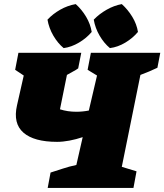

<svg xmlns="http://www.w3.org/2000/svg" viewBox="-20 -918 803 938"><path d="M213 0 227 -75Q256 -84 287.5 -94.5Q319 -105 353 -112L384 -248Q351 -237 319 -231Q287 -225 259 -225Q146 -225 94.5 -270Q43 -315 63 -403L96 -549L54 -577L70 -660H377L362 -584Q351 -576 337.5 -569Q324 -562 307 -552L273 -384Q310 -372 353 -372Q383 -372 414 -378L454 -549L408 -577L424 -660H763L749 -587Q730 -578 709 -569Q688 -560 666 -552L575 -103L647 -81L632 0ZM350 -898Q380 -871 401 -835.5Q422 -800 428 -762Q403 -732 366 -710Q329 -688 291 -683Q262 -707 240.5 -744Q219 -781 212 -822Q238 -850 274 -870.5Q310 -891 350 -898ZM575 -898Q605 -871 626.5 -835.5Q648 -800 654 -762Q629 -732 592.5 -710Q556 -688 517 -683Q488 -707 466.5 -744Q445 -781 438 -822Q465 -850 501 -870.5Q537 -891 575 -898Z"/></svg>

Font: Piazzolla SC Black
Style: Italic
Weight: 900
Italic angle: -11.3°
Designer: Juan Pablo del Peral
Foundry: Huerta Tipografica
Version: Version 1.330